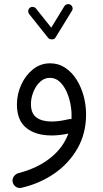

<svg xmlns="http://www.w3.org/2000/svg" viewBox="-20 -648 503 942"><path d="M326.2 -624.5Q333.5 -620.1 335.7 -611.3Q337.9 -602.5 333 -595.2L252 -463.4Q247.1 -454.6 234.6 -454.8Q222.2 -455.1 216.8 -461.4L123 -579.1Q117.7 -585.9 118.7 -595.2Q119.6 -604.5 126.5 -609.9Q133.3 -615.2 142.3 -614Q151.4 -612.8 156.7 -606L231.4 -512.2L295.9 -617.7Q300.8 -625 309.8 -627.2Q318.8 -629.4 326.2 -624.5ZM226.1 -337.4Q267.1 -337.4 299.8 -315.7Q332.5 -293.9 355.5 -257.6Q378.4 -221.2 390.4 -176.8Q402.3 -132.3 402.3 -86.4Q402.3 6.8 359.9 80.8Q317.4 154.8 245.4 204.1Q173.3 253.4 85 273.4Q70.3 276.9 57.6 268.1Q44.9 259.3 42 244.6Q39.1 229.5 48.1 217.3Q57.1 205.1 71.3 201.2Q162.6 177.7 226.1 127.7Q289.6 77.6 315.4 7.3Q272.9 16.6 233.9 16.6Q154.3 16.6 108.6 -20.8Q63 -58.1 63 -135.3Q63 -185.5 84 -231.9Q105 -278.3 141.8 -307.9Q178.7 -337.4 226.1 -337.4ZM131.8 -137.7Q131.8 -91.3 158.9 -71.5Q186 -51.8 233.4 -51.8Q253.9 -51.8 274.9 -54.9Q295.9 -58.1 316.4 -63Q323.2 -64.9 330.6 -63.5Q331.1 -73.7 331.1 -84Q331.1 -112.8 324.2 -144.5Q317.4 -176.3 304 -203.9Q290.5 -231.4 270.8 -248.8Q251 -266.1 224.6 -266.1Q197.3 -266.1 176.3 -246.3Q155.3 -226.6 143.6 -196.8Q131.8 -167 131.8 -137.7Z"/></svg>

Font: Mikhak-DS1-FD Regular
Style: Regular
Weight: 400
Designer: Amin Abedi
Version: Version 3.2